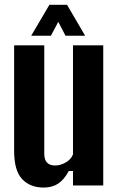

<svg xmlns="http://www.w3.org/2000/svg" viewBox="-20 -794 506 822"><path d="M167 9Q109 9 74.8 -27.2Q40.5 -63.5 40.5 -147.5V-600H169.5V-136.5Q169.5 -110 181.2 -97.8Q193 -85.5 217 -85.5Q238.5 -85.5 261 -98.2Q283.5 -111 292.5 -133V-600H422V0H292.5V-62H274.5Q254 -24 228.5 -7.5Q203 9 167 9ZM113.5 -641 191.5 -773.5H267L344.5 -641H260.5L229.5 -700.5L198 -641Z"/></svg>

Font: Big Shoulders Display Thin ExtraBold
Style: Regular
Weight: 800
Version: Version 2.002